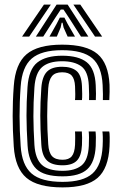

<svg xmlns="http://www.w3.org/2000/svg" viewBox="-20 -804 528 834"><path d="M251.8 10Q143.8 10 94.9 -31.5Q46 -73 39.8 -168Q37.5 -203.8 36.2 -236.2Q35 -268.8 35 -300Q35 -331.2 36.1 -363.2Q37.2 -395.2 39.8 -430Q46.5 -526.5 95.2 -568.2Q144 -610 249.8 -610Q355.5 -610 403.4 -569.6Q451.2 -529.2 455.8 -436Q456.2 -422.8 456.1 -405Q456 -387.2 454.8 -369.2H426.8Q427.2 -377.2 427.1 -394.6Q427 -412 425.8 -434.8Q421.8 -515.8 381 -550.9Q340.2 -586 249.8 -586Q159.5 -586 117.5 -549.4Q75.5 -512.8 69.8 -428.5Q67.2 -393.5 66.1 -361.5Q65 -329.5 65 -298.5Q65 -267.5 66.2 -235.9Q67.5 -204.2 69.8 -169.8Q75 -87.2 116.8 -50.6Q158.5 -14 251.8 -14Q341.2 -14 381.5 -50.1Q421.8 -86.2 425.8 -169.2Q427 -193 426.5 -209.5Q426 -226 424.8 -233H454.5Q456.2 -227.5 456.5 -208Q456.8 -188.5 455.8 -168Q451.2 -72.5 403.9 -31.2Q356.5 10 251.8 10ZM251.8 -38Q171.2 -38 137.6 -70.6Q104 -103.2 99.8 -171.8Q97.5 -207.2 96.4 -239.1Q95.2 -271 95.1 -301.2Q95 -331.5 96.1 -362.1Q97.2 -392.8 99.5 -425.8Q104.8 -503.2 142.2 -532.6Q179.8 -562 249.8 -562Q321.5 -562 357 -533.5Q392.5 -505 395.8 -434Q396.8 -413.8 396.9 -396.6Q397 -379.5 396.2 -369.2H366.8Q367.2 -378 367.1 -393.9Q367 -409.8 365.8 -433.2Q363 -494 333 -516Q303 -538 249.8 -538Q191.8 -538 162.8 -512.5Q133.8 -487 129.5 -423.8Q127.2 -390.5 126.1 -359.5Q125 -328.5 125.1 -298.2Q125.2 -268 126.4 -237.4Q127.5 -206.8 129.5 -174.5Q133.5 -114.2 161.6 -88.1Q189.8 -62 251.8 -62Q305.2 -62 334 -85.2Q362.8 -108.5 365.8 -170.5Q366.8 -190 366.6 -206.4Q366.5 -222.8 365.2 -233H395Q396.2 -224.5 396.5 -207Q396.8 -189.5 395.8 -169.8Q392.5 -99.5 359 -68.8Q325.5 -38 251.8 -38ZM251.8 -86Q205.5 -86 184 -106.9Q162.5 -127.8 159.5 -175.8Q157.2 -210.8 156.1 -241.8Q155 -272.8 155 -301.9Q155 -331 156.1 -360.4Q157.2 -389.8 159.5 -421.8Q163 -471.2 184 -492.6Q205 -514 249.8 -514Q290 -514 311.9 -496.2Q333.8 -478.5 336 -430Q336.8 -414.8 337 -396.5Q337.2 -378.2 336 -369.2H305.8Q307 -378.2 306.9 -395.6Q306.8 -413 306 -429Q304.5 -461 291.6 -475.5Q278.8 -490 249.8 -490Q219.5 -490 205.8 -473.2Q192 -456.5 189.5 -420.8Q187.2 -387.8 186.1 -358.1Q185 -328.5 185 -299.8Q185 -271 186.1 -241Q187.2 -211 189.5 -177.5Q191.8 -141.2 206.2 -125.6Q220.8 -110 251.8 -110Q279 -110 291.6 -125.1Q304.2 -140.2 306 -175Q306.5 -186.8 306.6 -203.6Q306.8 -220.5 305.8 -233H335.5Q336.5 -224 336.6 -206.1Q336.8 -188.2 336 -173.8Q333.8 -126.8 314 -106.4Q294.2 -86 251.8 -86ZM75.8 -645 170.8 -784H200.8L106.8 -645ZM135.8 -645 225.8 -784H273.8L363.8 -645H331.8L280 -726L255.8 -762.5H243.8L219.5 -725.8L167.8 -645ZM194.8 -645 226.2 -700.8 239.8 -727.5H259.8L273.5 -700.8L305.8 -645H273.8L256.2 -684.5L251.8 -705.2H247.8L243.5 -684.5L226.8 -645ZM392.8 -645 298.8 -784H328.8L423.8 -645Z"/></svg>

Font: Big Shoulders Inline Text Thin Black
Style: Regular
Weight: 900
Version: Version 2.002